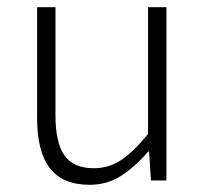

<svg xmlns="http://www.w3.org/2000/svg" viewBox="-20 -501 572 533"><path d="M229 12Q154 12 118.5 -34Q83 -80 83 -173V-481H134V-180Q134 -105 159 -69.5Q184 -34 240 -34Q282 -34 316 -56.5Q350 -79 391 -129V-481H442V0H399L394 -80H391Q356 -39 317 -13.5Q278 12 229 12Z"/></svg>

Font: Assistant Light
Style: Regular
Weight: 300
Designer: Hebrew By Ben Nathan, Latin by Paul Hunt
Version: Version 3.000